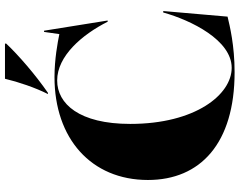

<svg xmlns="http://www.w3.org/2000/svg" viewBox="-118 -854 986 791"><g transform="rotate(-90 375.5 -458.0)"><path d="M474 15C585 15 665 -5 703 -14L726 -279H720C688 -164 606 3 492 3C382 3 261 -146 261 -415C261 -625 344 -716 440 -716C541 -716 629 -613 682 -508H687L645 -770H640L631 -707C597 -714 527 -727 454 -727C201 -727 30 -576 30 -342C30 -126 181 15 474 15ZM384 -754H389C463 -805 545 -876 592 -926V-931H447C434 -876 410 -805 384 -754Z"/></g></svg>

Font: Nyght Serif Dark
Style: Regular
Weight: 800
Designer: Maksym Kobuzan
Version: Version 0.410;Glyphs 3.1.2 (3151)